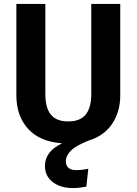

<svg xmlns="http://www.w3.org/2000/svg" viewBox="-20 -712 694 974"><path d="M590 -692V-228Q590 -145 549 -84Q508 -23 430 1Q364 27 339 53Q314 79 314 105Q314 151 367 151Q396 151 428 144L418 235Q381 242 350 242Q287 242 247.5 211.5Q208 181 208 130Q208 56 295 15Q182 7 122.5 -58.5Q63 -124 63 -228V-692H210V-235Q210 -165 238 -130.5Q266 -96 326 -96Q386 -96 414.5 -130.5Q443 -165 443 -235V-692Z"/></svg>

Font: Wolseley Sans SemiBold
Style: Regular
Weight: 600
Designer: Carrois Corporate & Edenspiekermann AG
Foundry: Carrois Corporate GbR & Edenspiekermann AG
Version: Version 4.202